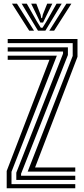

<svg xmlns="http://www.w3.org/2000/svg" viewBox="-20 -1009 451 1029"><path d="M128.3 -89.3 369.6 -709.3V-777.7H21.3V-800H395.3V-704.6L168 -111.6H383.4V-89.3ZM15.9 0V-92.7L244.9 -688.4H21.3V-710.7H284.7L41.6 -88.3V-22.3H383.4V0ZM67.4 -44.6V-83.6L317.9 -721.6V-733H21.3V-755.4H343.9V-714.2L92.9 -77.8V-67H383.4V-44.6ZM44.2 -989.3H70.9L162.3 -844.8H136.4ZM96 -989.3H123.6L176.5 -896.1L198.8 -860.4H208L230.2 -896L283.1 -989.3H310.7L223.3 -844.8H183.4ZM147.1 -989.3H174.6L197.2 -931.2L201.2 -912.2H205.6L209.7 -931.2L232.9 -989.3H260.4L224.8 -917.2L210.8 -888.3H196L182.2 -917.2ZM335.8 -989.3H362.5L270.3 -844.8H244.4Z"/></svg>

Font: Big Shoulders Inline Text SC Thin
Style: Regular
Weight: 100
Designer: Patric King
Foundry: XO Type Co
Version: Version 2.002